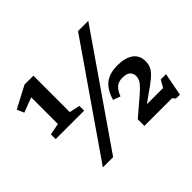

<svg xmlns="http://www.w3.org/2000/svg" viewBox="-156 -939 1191 1191"><g transform="rotate(-45 439.0 -344.0)"><path d="M156 0 645 -707H735L246 0ZM842 -132 813 18.5H778.5L763 0H520V-58L614.5 -138.5Q649 -167.5 668.2 -187Q687.5 -206.5 695.2 -222Q703 -237.5 703 -255Q703 -279 686.5 -293.5Q670 -308 636 -308Q600 -308 579.8 -290Q559.5 -272 544.5 -234L496.5 -251.5Q517 -320.5 557.2 -352.2Q597.5 -384 668 -384Q734.5 -384 772 -357Q809.5 -330 809.5 -278Q809.5 -250 798.5 -228Q787.5 -206 758.2 -180.8Q729 -155.5 674 -118.5L626.5 -84H768L796 -132ZM149 -387.5V-622L51.5 -584.5L31.5 -631L175.5 -707H253.5V-387.5L322.5 -373V-331H73V-373Z"/></g></svg>

Font: Newsreader Caption Medium
Style: Regular
Weight: 500
Designer: Hugues Gentile
Foundry: Production Type
Version: Version 1.001